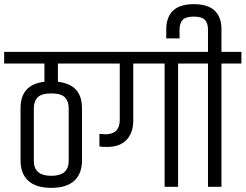

<svg xmlns="http://www.w3.org/2000/svg" viewBox="-44 -900 1183 925"><path d="M287 -125V-378Q287 -412 268.5 -431Q250 -450 203 -450Q156 -450 137.5 -431Q119 -412 119 -378V-125Q119 -53 203 -53Q287 -53 287 -125ZM351 -379V-126Q351 -64 314 -29.5Q277 5 203 5Q129 5 92 -29.5Q55 -64 55 -126V-379Q55 -493 170 -506V-594H-24V-650H430V-594H235V-506Q351 -493 351 -379Z M435 -255 463 -253Q533 -253 533 -322V-594H382V-650H910V-594H814V0H749V-594H598V-319Q598 -261 566 -226.5Q534 -192 471 -192Q444 -192 435 -195Z M958 -650V-757Q958 -789 943 -804.5Q928 -820 889.5 -820Q851 -820 836 -804.5Q821 -789 821 -757V-715H757V-757Q757 -880 890 -880Q1023 -880 1023 -757V-650H1119V-594H1023V0H958V-594H862V-650Z"/></svg>

Font: Khand
Style: Regular
Weight: 400
Designer: Devanagari: Sanchit Sawaria, Jyotish Sonowal; Latin: Satya Rajpurohit
Foundry: Indian Type Foundry
Version: Version 1.101;PS 1.0;hotconv 1.0.78;makeotf.lib2.5.61930; tt